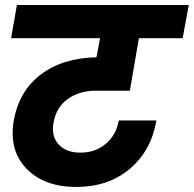

<svg xmlns="http://www.w3.org/2000/svg" viewBox="-20 -760 767 760"><path d="M23.9 -608.9 46.9 -740.2H727.1L703.1 -608.9H529.8L494.1 -400.9H356.9Q294.4 -400.9 248.5 -368.2Q202.6 -335.4 191.9 -274.9Q182.1 -222.2 211.4 -189Q240.7 -155.8 298.8 -155.8Q357.4 -155.8 398.9 -190.9Q440.4 -226.1 450.2 -283.2H599.1Q578.6 -163.1 493.7 -91.6Q408.7 -20 282.2 -20Q155.3 -20 85.2 -92Q15.1 -164.1 34.2 -280.8Q54.7 -399.4 141.6 -465.1Q228.5 -530.8 361.8 -533.2L376 -608.9Z"/></svg>

Font: SVN-Poppins
Style: Bold Italic
Weight: 700
Italic angle: -10°
Designer: Ninad Kale (Devanagari), Jonny Pinhorn (Latin)
Foundry: Indian Type Foundry
Version: Version 3.002 2017